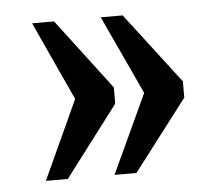

<svg xmlns="http://www.w3.org/2000/svg" viewBox="-38 -505 544 471"><g transform="rotate(-5 234.5 -270.0)"><path d="M226 -76H280L413 -250V-290L280 -464H226L316 -270ZM57 -76H111L243 -250V-290L111 -464H57L146 -270Z"/></g></svg>

Font: Noto Serif Bengali Condensed SemiBold
Style: Regular
Weight: 600
Width: 3
Designer: Juan Bruce, Universal Thirst, Indian Type Foundry and the Monotype Design Team.
Foundry: Monotype Imaging Inc.
Version: Version 2.003